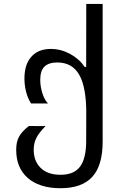

<svg xmlns="http://www.w3.org/2000/svg" viewBox="-20 -763 642 990"><path d="M509.3 -32.7V-742.7H424.8L424.3 -418H416Q402.8 -438.5 383.3 -455.8Q363.8 -473.1 340.8 -485.4Q293 -510.7 242.2 -510.7Q182.1 -510.7 147 -476.1Q106 -436 106 -358.4Q106 -323.2 114.5 -289.8Q123 -256.3 140.1 -229.5H227.5Q209 -248 197.8 -284.7Q187.5 -317.9 187.5 -351.6Q187.5 -398.4 209.5 -419.7Q231.4 -440.9 275.4 -440.9Q353 -440.9 389.2 -376.2Q425.3 -311.5 424.8 -177.2L424.3 -32.7Q423.8 54.7 392.6 96.4Q361.3 138.2 292 138.2Q225.1 138.2 189.5 102.5Q153.8 67.9 153.8 8.3Q153.8 -24.9 167.5 -51.8Q180.7 -78.6 214.8 -112.8L128.9 -113.3Q91.3 -84 77.6 -57.1Q70.3 -43 66.9 -26.9Q63.5 -10.7 63.5 9.8Q63.5 101.1 121.6 153.3Q150.9 179.7 193.8 193.6Q236.8 207.5 292 207.5Q402.3 207.5 455.8 148.9Q509.3 90.3 509.3 -32.7Z"/></svg>

Font: Hack Dev
Style: Regular
Weight: 400
Designer: Christopher Simpkins
Foundry: Christopher Simpkins
Version: Version 2.0315